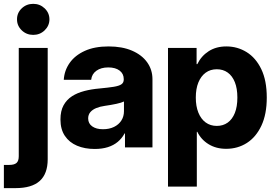

<svg xmlns="http://www.w3.org/2000/svg" viewBox="-56 -764 1424 995"><path d="M-35.9 210.9V90.6H-7.6Q17.7 90.6 29.4 80.6Q41.2 70.5 41.2 45.7V-515.6H191.2V61.3Q191.2 136.4 150 173.7Q108.7 210.9 24.6 210.9ZM116.2 -583.2Q81.2 -583.2 56.6 -606.9Q32 -630.7 32.2 -663.7Q32 -697.2 56.6 -720.7Q81.2 -744.1 116.2 -744.1Q150.9 -744.1 175.5 -720.7Q200 -697.2 200.2 -663.7Q200 -630.7 175.5 -606.9Q150.9 -583.2 116.2 -583.2Z M434.7 8Q383.1 8 343.2 -8.9Q303.2 -25.8 280.3 -59.7Q257.3 -93.7 257.3 -144.9Q257.3 -188.8 273.3 -218.1Q289.4 -247.4 317.2 -265.3Q345.1 -283.2 381.5 -292.5Q418 -301.9 458.3 -305.3Q505.3 -309.8 533.2 -314.2Q561 -318.7 573.1 -327.1Q585.3 -335.4 585.3 -351.8V-354.1Q585.3 -382 563.7 -398.3Q542.2 -414.6 505 -414.6Q467.7 -414.6 443.7 -397.5Q419.6 -380.3 416.5 -350.6H274.5Q277.5 -398.8 305 -437.9Q332.4 -477 383.2 -500.2Q434 -523.4 506.7 -523.4Q577.1 -523.4 628.1 -501.5Q679.2 -479.5 706.6 -441.1Q734.1 -402.7 734.1 -353.5V0H591.7V-72.7H589.7Q575.8 -46.8 554.2 -28.8Q532.6 -10.8 502.8 -1.4Q473 8 434.7 8ZM477.4 -94.3Q510.4 -94.3 534.9 -106.3Q559.5 -118.3 572.9 -139.4Q586.4 -160.4 586.4 -187.7V-238.1Q573.9 -231.6 547.1 -225.9Q520.2 -220.1 486 -215.2Q462.1 -211.9 442.8 -204Q423.5 -196.1 412.2 -182.9Q400.9 -169.6 400.9 -150Q401.1 -123.8 421.9 -109.1Q442.8 -94.3 477.4 -94.3Z M814.6 203.1V-515.6H962.8V-431.6H966.5Q987 -473.9 1025.6 -498.7Q1064.2 -523.4 1117.1 -523.4Q1174.5 -523.4 1222.1 -493.9Q1269.7 -464.5 1298.1 -405.6Q1326.5 -346.8 1326.5 -258.4Q1326.5 -172.4 1298.8 -113.1Q1271.2 -53.9 1223.6 -23.3Q1176 7.2 1115.9 7.2Q1063.9 7.2 1025 -16.7Q986.1 -40.5 966.5 -80.9H964V203.1ZM958.7 -258.4Q958.7 -213.5 972 -180.4Q985.4 -147.3 1009.8 -129.4Q1034.3 -111.5 1067.5 -111.5Q1100.1 -111.5 1124 -128.6Q1147.9 -145.7 1161 -178.5Q1174.1 -211.2 1174.1 -258.4Q1174.1 -305.5 1161 -338.2Q1147.9 -371 1124 -388Q1100.1 -405.1 1067.5 -405.1Q1034.3 -405.1 1009.8 -387.3Q985.4 -369.4 972 -336.6Q958.7 -303.8 958.7 -258.4Z"/></svg>

Font: Inter Display V
Style: Regular
Weight: 400
Designer: Rasmus Andersson
Foundry: rsms
Version: Version 3.015;git-src